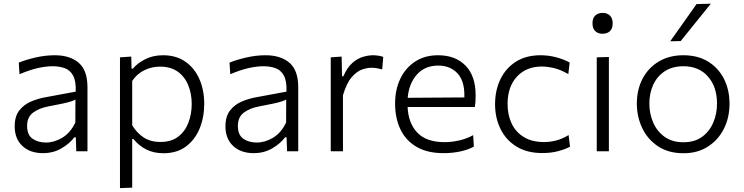

<svg xmlns="http://www.w3.org/2000/svg" viewBox="-20 -798 3923 1013"><path d="M207 10Q138.5 10 98 -28Q57.5 -66 57.5 -131.5Q57.5 -184.5 82.2 -215.8Q107 -247 144 -262.5Q181 -278 217.5 -284.5L379.5 -314.5Q381.5 -371.5 365.2 -400.2Q349 -429 320.5 -438.8Q292 -448.5 257.5 -448.5Q223 -448.5 180.2 -439Q137.5 -429.5 83 -406.5L79 -467.5Q115 -482.5 166.8 -494.5Q218.5 -506.5 269 -506.5Q349 -506.5 395.2 -466.8Q441.5 -427 441.5 -338V0H382.5L380 -73.5H372Q348.5 -41.5 305.2 -15.8Q262 10 207 10ZM223 -46Q266 -46 308.8 -71.5Q351.5 -97 377.5 -151.5L378 -272.5Q369.5 -268 355.5 -263.2Q341.5 -258.5 313.5 -252.2Q285.5 -246 235 -236.5Q188 -228 155.5 -204.5Q123 -181 123 -134Q123 -86 151.8 -66Q180.5 -46 223 -46Z M613 194.5V-495.5L672.5 -499.5L674 -436H681.5Q703.5 -463.5 745 -485Q786.5 -506.5 840.5 -506.5Q909 -506.5 957.5 -473Q1006 -439.5 1031.8 -381.2Q1057.5 -323 1057.5 -249.5Q1057.5 -180 1033.5 -120.8Q1009.5 -61.5 961.8 -25.5Q914 10.5 842.5 10.5Q791.5 10.5 752.2 -9.2Q713 -29 684 -64.5H677.5V192ZM826 -49Q884 -49 920.5 -77.2Q957 -105.5 974.2 -151.2Q991.5 -197 991.5 -249Q991.5 -303.5 973.2 -348.2Q955 -393 918 -419.8Q881 -446.5 824.5 -446.5Q781 -446.5 742 -427.8Q703 -409 677.5 -371V-137Q702.5 -95.5 739 -72.2Q775.5 -49 826 -49Z M1319 10Q1250.5 10 1210 -28Q1169.5 -66 1169.5 -131.5Q1169.5 -184.5 1194.2 -215.8Q1219 -247 1256 -262.5Q1293 -278 1329.5 -284.5L1491.5 -314.5Q1493.5 -371.5 1477.2 -400.2Q1461 -429 1432.5 -438.8Q1404 -448.5 1369.5 -448.5Q1335 -448.5 1292.2 -439Q1249.5 -429.5 1195 -406.5L1191 -467.5Q1227 -482.5 1278.8 -494.5Q1330.5 -506.5 1381 -506.5Q1461 -506.5 1507.2 -466.8Q1553.5 -427 1553.5 -338V0H1494.5L1492 -73.5H1484Q1460.5 -41.5 1417.2 -15.8Q1374 10 1319 10ZM1335 -46Q1378 -46 1420.8 -71.5Q1463.5 -97 1489.5 -151.5L1490 -272.5Q1481.5 -268 1467.5 -263.2Q1453.5 -258.5 1425.5 -252.2Q1397.5 -246 1347 -236.5Q1300 -228 1267.5 -204.5Q1235 -181 1235 -134Q1235 -86 1263.8 -66Q1292.5 -46 1335 -46Z M1725 0V-495.5L1782.5 -499.5L1784.5 -395.5H1791.5Q1812 -442.5 1839.5 -466.2Q1867 -490 1895.5 -498.2Q1924 -506.5 1947.5 -506.5Q1976.5 -506.5 2002 -498L1996.5 -432Q1980.5 -436 1967.8 -438.2Q1955 -440.5 1937.5 -440.5Q1918.5 -440.5 1891.2 -431.5Q1864 -422.5 1836.5 -391.8Q1809 -361 1789.5 -295.5V0Z M2320.5 10Q2233.5 10 2176.8 -23.8Q2120 -57.5 2092.2 -116.5Q2064.5 -175.5 2064.5 -251Q2064.5 -325.5 2092.2 -383Q2120 -440.5 2170.8 -473.5Q2221.5 -506.5 2291 -506.5Q2383 -506.5 2436.2 -451.8Q2489.5 -397 2489.5 -295.5Q2489.5 -259.5 2485.5 -233.5H2130.5Q2134.5 -147.5 2182.2 -97.8Q2230 -48 2325.5 -48Q2362 -48 2401.8 -56.8Q2441.5 -65.5 2476.5 -85L2480 -24.5Q2451.5 -8.5 2409.8 0.8Q2368 10 2320.5 10ZM2292 -452Q2221.5 -452 2179.5 -404.5Q2137.5 -357 2131 -282L2430 -284Q2430 -290 2430 -296.5Q2430 -374 2391.8 -413Q2353.5 -452 2292 -452Z M2840.5 9.5Q2761 9.5 2705.5 -24.5Q2650 -58.5 2621 -117Q2592 -175.5 2592 -248Q2592 -321.5 2620.2 -380Q2648.5 -438.5 2702 -472.5Q2755.5 -506.5 2831.5 -506.5Q2875 -506.5 2915.8 -495.5Q2956.5 -484.5 2985.5 -468L2978.5 -407Q2937 -431 2901.8 -439Q2866.5 -447 2838.5 -447Q2756.5 -447 2707.2 -393.5Q2658 -340 2658 -249.5Q2658 -192.5 2679.2 -147Q2700.5 -101.5 2743.5 -75Q2786.5 -48.5 2850.5 -48.5Q2884 -48.5 2917 -57.5Q2950 -66.5 2980 -85.5L2987.5 -24Q2963.5 -11 2926 -0.8Q2888.5 9.5 2840.5 9.5Z M3128.5 0V-495.5L3192.5 -497.5V0ZM3158.5 -620Q3135.5 -620 3120.8 -633.5Q3106 -647 3106 -675Q3106 -702.5 3120.8 -716.2Q3135.5 -730 3159.5 -730Q3183.5 -730 3198 -715.8Q3212.5 -701.5 3212.5 -675Q3212.5 -647 3198 -633.5Q3183.5 -620 3158.5 -620Z M3586.5 10.5Q3507 10.5 3452 -26Q3397 -62.5 3368.5 -122.2Q3340 -182 3340 -251Q3340 -325 3370.2 -382.8Q3400.5 -440.5 3455.8 -473.5Q3511 -506.5 3585.5 -506.5Q3662 -506.5 3716.5 -472.8Q3771 -439 3800 -381.2Q3829 -323.5 3829 -251Q3829 -177.5 3799.2 -118.5Q3769.5 -59.5 3715 -24.5Q3660.5 10.5 3586.5 10.5ZM3586 -47.5Q3645.5 -47.5 3684.8 -76.5Q3724 -105.5 3743.5 -152Q3763 -198.5 3763 -251Q3763 -340 3715.2 -394.2Q3667.5 -448.5 3586 -448.5Q3527.5 -448.5 3487.2 -422Q3447 -395.5 3426.5 -350.8Q3406 -306 3406 -251Q3406 -198.5 3426 -152Q3446 -105.5 3486 -76.5Q3526 -47.5 3586 -47.5ZM3516 -580Q3551 -629.5 3586 -678.8Q3621 -728 3655 -776.5L3730.5 -778.5Q3689.5 -728 3650 -679Q3610.5 -630 3571.5 -581.5Z"/></svg>

Font: Commissioner Light
Style: Regular
Weight: 300
Designer: Kostas Bartsokas
Foundry: Kostas Bartsokas
Version: Version 1.000; ttfautohint (v1.8.3)